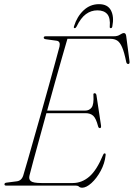

<svg xmlns="http://www.w3.org/2000/svg" viewBox="-20 -870 627 900"><path d="M336 0H9Q0.5 0 1 -6.5Q1 -13 11.5 -14L58 -20Q81 -22.5 89 -47.5Q97.5 -75 111 -122.5Q124.5 -170 141.2 -228.8Q158 -287.5 175.8 -350.2Q193.5 -413 209.8 -471.8Q226 -530.5 239 -577.8Q252 -625 259 -652Q264 -676 246 -679L195 -686Q185 -687.5 185 -693.5Q185 -700 194.5 -700H514Q531.5 -700 542.5 -707.5Q553.5 -715 561 -715Q569.5 -715 571.5 -701.5L587 -583.5Q589 -570 581 -570Q573.5 -570 571.5 -580.5Q562.5 -625 552.5 -648.2Q542.5 -671.5 529.5 -679.8Q516.5 -688 499 -688H296Q286 -654.5 270.8 -600.8Q255.5 -547 237.2 -482.2Q219 -417.5 201 -351.5H378.5Q398.5 -351.5 409.5 -366Q420.5 -380.5 418 -424Q416.5 -433 423.5 -433Q430 -433 432 -424.5L453.5 -282Q455 -270 449 -269.5Q442 -268.5 439.5 -279Q430 -315.5 416.8 -327.5Q403.5 -339.5 381 -339.5H197.5Q180.5 -277.5 164.8 -220.2Q149 -163 136.8 -118Q124.5 -73 118.5 -48.5Q113.5 -30 124.5 -21Q135.5 -12 175 -12H321Q363.5 -12 398.5 -42Q433.5 -72 463.5 -144.5Q466 -151 470.5 -151Q476.5 -151 475 -142Q471 -104 452 -69Q433 -34 408.8 -12Q384.5 10 364.5 10Q356 10 350.5 5Q345 0 336 0ZM436.5 -821.5Q407 -821.5 382.8 -803.8Q358.5 -786 339 -745.5Q335 -738 330.5 -738Q324 -738 327 -747Q341 -792.5 371.8 -821.5Q402.5 -850.5 444 -850.5Q485 -850.5 500.2 -821Q515.5 -791.5 506.5 -746Q505 -738 499.5 -738Q493.5 -738 494.5 -745.5Q498 -786 482.8 -803.8Q467.5 -821.5 436.5 -821.5Z"/></svg>

Font: Fraunces 144pt S050 Thin
Style: Italic
Weight: 100
Italic angle: -16°
Version: Version 1.000; ttfautohint (v1.8.3)